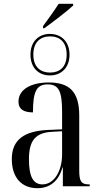

<svg xmlns="http://www.w3.org/2000/svg" viewBox="-20 -978 526 1008"><path d="M206 -841V-830H213C260 -864 336 -922 364 -949V-958H288C266 -923 233 -878 206 -841ZM242 -582C299 -582 345 -620 345 -691C345 -762 299 -800 242 -800C185 -800 140 -762 140 -691C140 -620 185 -582 242 -582ZM243 -597C194 -597 155 -625 155 -691C155 -759 194 -787 243 -787C292 -787 330 -759 330 -691C330 -625 292 -597 243 -597ZM176 10C239 10 287 -24 308 -99H310V0H451V-10H448C408 -10 396 -23 396 -83V-372C396 -499 342 -545 236 -545C145 -545 77 -510 77 -444C77 -405 104 -388 153 -388C153 -496 171 -535 230 -535C290 -535 306 -497 306 -389V-299L236 -296C105 -291 42 -243 42 -143C42 -43 96 10 176 10ZM203 -10C154 -10 132 -51 132 -142C132 -239 165 -282 255 -286L306 -289V-168C306 -80 264 -10 203 -10Z"/></svg>

Font: Noto Serif Display Condensed
Style: Regular
Weight: 400
Width: 3
Designer: Monotype Design Team
Foundry: Monotype Imaging Inc.
Version: Version 2.009